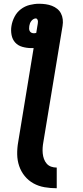

<svg xmlns="http://www.w3.org/2000/svg" viewBox="-20 -755 440 1022"><path d="M282 247Q249 247 217 241.5Q185 236 158 221Q131 206 111.5 182Q92 158 82 128.5Q72 99 71.5 66Q71 33 77 0L159 -499H147Q123 -499 99.5 -505.5Q76 -512 61 -528.5Q46 -545 41.5 -569Q37 -593 41 -617Q45 -642 57.5 -666Q70 -690 91 -706Q112 -722 137.5 -728.5Q163 -735 188 -735Q206 -735 223.5 -732.5Q241 -730 256.5 -724Q272 -718 284.5 -708Q297 -698 304.5 -683.5Q312 -669 314 -652Q316 -635 313 -617L211 0Q208 16 207 31.5Q206 47 207.5 62Q209 77 214 91Q219 105 228.5 116Q238 127 252 132Q266 137 282 137ZM160 -578Q163 -578 167 -578.5Q171 -579 173 -580L179 -617Q180 -623 181 -628.5Q182 -634 182 -640Q182 -646 179 -651.5Q176 -657 171 -657Q164 -657 157.5 -653Q151 -649 146.5 -643Q142 -637 139.5 -630.5Q137 -624 136 -617Q135 -610 135 -603Q135 -596 138 -590Q141 -584 147 -581Q153 -578 160 -578Z"/></svg>

Font: Iosevka Aile Extrabold Oblique
Style: Regular
Weight: 800
Italic angle: -9°
Designer: Belleve Invis
Foundry: Belleve Invis
Version: Version 31.1.0; ttfautohint (v1.8.4)